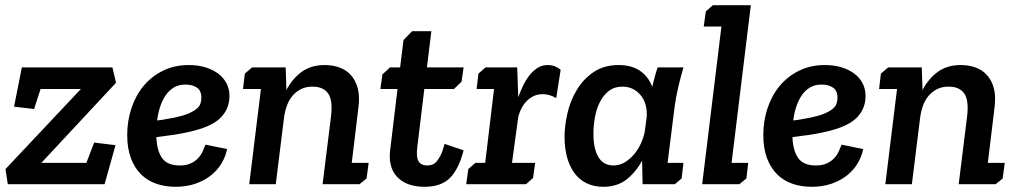

<svg xmlns="http://www.w3.org/2000/svg" viewBox="-20 -708 3909 738"><path d="M10 0 1 -58 291 -366H136L111 -289L34 -298L64 -449H412L426 -390L139 -82H312L342 -160L424 -150L382 0Z M671 -72Q695 -72 712 -79.5Q729 -87 740.5 -99Q752 -111 758.5 -125Q765 -139 770 -152L853 -135Q847 -106 831.5 -80Q816 -54 791 -34Q766 -14 731.5 -2Q697 10 655 10Q614 10 580 -2Q546 -14 521.5 -38.5Q497 -63 483 -100.5Q469 -138 469 -189Q469 -244 485.5 -293Q502 -342 532.5 -378.5Q563 -415 607 -436.5Q651 -458 706 -458Q740 -458 768.5 -449.5Q797 -441 818 -425.5Q839 -410 850.5 -388Q862 -366 862 -339Q862 -289 826.5 -254Q791 -219 702 -200Q676 -194 645.5 -189.5Q615 -185 581 -181Q583 -129 603 -100.5Q623 -72 671 -72ZM651 -256Q684 -263 704 -271.5Q724 -280 735.5 -289.5Q747 -299 750.5 -310Q754 -321 754 -332Q754 -360 736.5 -371.5Q719 -383 693 -383Q667 -383 648 -371.5Q629 -360 616 -340.5Q603 -321 595 -296Q587 -271 584 -245Q604 -247 620.5 -250.5Q637 -254 651 -256Z M949 -449H1078L1081 -362Q1104 -406 1140 -432Q1176 -458 1228 -458Q1259 -458 1285 -448.5Q1311 -439 1329 -419Q1347 -399 1355 -369Q1363 -339 1358 -297L1332 -82H1397L1389 -22L1362 0H1220L1252 -258Q1260 -322 1241.5 -348.5Q1223 -375 1181 -375Q1156 -375 1137 -365.5Q1118 -356 1104.5 -340Q1091 -324 1083 -302.5Q1075 -281 1072 -257V-258L1040 0H938L983 -366H914L921 -425Z M1450 -422 1479 -449H1518L1531 -554L1564 -588H1638L1621 -449H1762L1754 -394L1725 -366H1611L1584 -143Q1579 -105 1588.5 -88.5Q1598 -72 1623 -72Q1632 -72 1641 -75Q1650 -78 1658 -87Q1666 -96 1674 -112Q1682 -128 1689 -155L1762 -130Q1743 -57 1709 -23.5Q1675 10 1612 10Q1543 10 1507 -27.5Q1471 -65 1480 -134L1508 -366H1442Z M1846 -449H1968L1972 -334Q1980 -357 1991 -379.5Q2002 -402 2016 -419.5Q2030 -437 2047 -447.5Q2064 -458 2084 -458Q2100 -458 2112 -453.5Q2124 -449 2135 -440L2118 -331Q2102 -340 2090 -343Q2078 -346 2066 -346Q2032 -346 2007 -322Q1982 -298 1972 -258L1948 -82H2037L2029 -24L2002 0H1772L1780 -58L1807 -82H1845L1879 -366H1812L1819 -425Z M2607 -449Q2596 -411 2587 -373Q2578 -335 2573 -297L2546 -82H2607L2600 -22L2574 0H2450L2448 -91Q2427 -50 2390.5 -20Q2354 10 2299 10Q2262 10 2234 -4Q2206 -18 2187.5 -43.5Q2169 -69 2159.5 -104Q2150 -139 2150 -181Q2150 -226 2161.5 -274.5Q2173 -323 2198 -364Q2223 -405 2262.5 -431.5Q2302 -458 2358 -458Q2408 -458 2440.5 -435.5Q2473 -413 2487 -374Q2492 -393 2496.5 -411.5Q2501 -430 2508 -449ZM2373 -375Q2342 -375 2321 -359Q2300 -343 2286.5 -317Q2273 -291 2267 -258.5Q2261 -226 2261 -194Q2261 -135 2280.5 -103.5Q2300 -72 2338 -72Q2361 -72 2380.5 -83.5Q2400 -95 2416 -113.5Q2432 -132 2442.5 -154.5Q2453 -177 2458 -200L2466 -261Q2468 -314 2440.5 -344.5Q2413 -375 2373 -375Z M2693 -664 2720 -688H2866L2792 -82H2856L2849 -22L2822 0H2679L2753 -606H2685Z M3116 -72Q3140 -72 3157 -79.5Q3174 -87 3185.5 -99Q3197 -111 3203.5 -125Q3210 -139 3215 -152L3298 -135Q3292 -106 3276.5 -80Q3261 -54 3236 -34Q3211 -14 3176.5 -2Q3142 10 3100 10Q3059 10 3025 -2Q2991 -14 2966.5 -38.5Q2942 -63 2928 -100.5Q2914 -138 2914 -189Q2914 -244 2930.5 -293Q2947 -342 2977.5 -378.5Q3008 -415 3052 -436.5Q3096 -458 3151 -458Q3185 -458 3213.5 -449.5Q3242 -441 3263 -425.5Q3284 -410 3295.5 -388Q3307 -366 3307 -339Q3307 -289 3271.5 -254Q3236 -219 3147 -200Q3121 -194 3090.5 -189.5Q3060 -185 3026 -181Q3028 -129 3048 -100.5Q3068 -72 3116 -72ZM3096 -256Q3129 -263 3149 -271.5Q3169 -280 3180.5 -289.5Q3192 -299 3195.5 -310Q3199 -321 3199 -332Q3199 -360 3181.5 -371.5Q3164 -383 3138 -383Q3112 -383 3093 -371.5Q3074 -360 3061 -340.5Q3048 -321 3040 -296Q3032 -271 3029 -245Q3049 -247 3065.5 -250.5Q3082 -254 3096 -256Z M3394 -449H3523L3526 -362Q3549 -406 3585 -432Q3621 -458 3673 -458Q3704 -458 3730 -448.5Q3756 -439 3774 -419Q3792 -399 3800 -369Q3808 -339 3803 -297L3777 -82H3842L3834 -22L3807 0H3665L3697 -258Q3705 -322 3686.5 -348.5Q3668 -375 3626 -375Q3601 -375 3582 -365.5Q3563 -356 3549.5 -340Q3536 -324 3528 -302.5Q3520 -281 3517 -257V-258L3485 0H3383L3428 -366H3359L3366 -425Z"/></svg>

Font: Zilla Slab SemiBold
Style: Regular
Weight: 600
Designer: Typotheque.com
Foundry: Typotheque type foundry
Version: Version 1.0; 2017